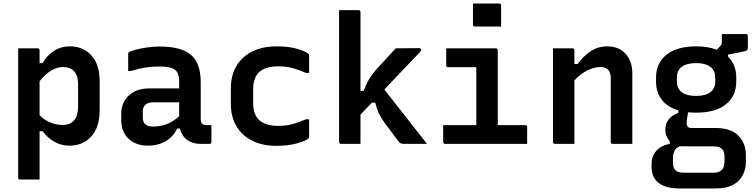

<svg xmlns="http://www.w3.org/2000/svg" viewBox="-20 -807 4240 1077"><path d="M82 -536H191Q202 -536 202 -525V-453H219Q244 -497 283 -522Q322 -547 371 -547Q447 -547 493 -496Q539 -445 539 -353V-188Q539 -94 492.5 -42Q446 10 369 10Q323 10 284.5 -12Q246 -34 219 -71H202V200H93Q82 200 82 189ZM332 -431Q300 -431 266 -410.5Q232 -390 202 -351V-161Q229 -133 263 -119.5Q297 -106 332 -106Q373 -106 395.5 -132Q418 -158 418 -207V-333Q418 -385 394 -409Q373 -431 332 -431Z M1106 -344V-141Q1106 -120 1114 -113Q1122 -105 1138 -105H1166V-11Q1166 0 1155 0H1104Q1060 0 1029.5 -22.5Q999 -45 989 -86H974Q952 -40 909.5 -15Q867 10 810 10Q741 10 700.5 -29.5Q660 -69 660 -133V-167Q660 -232 702.5 -271.5Q745 -311 817 -311H985V-350Q985 -399 960.5 -416.5Q936 -434 875 -434Q832 -434 794 -428Q756 -422 716 -409H699V-503Q699 -510 702 -513Q708 -519 734.5 -526.5Q761 -534 799 -540Q837 -546 875 -546Q996 -546 1051 -499.5Q1106 -453 1106 -344ZM781 -148Q781 -97 838 -97Q877 -97 913 -110Q949 -123 985 -155V-233H838Q809 -233 794 -218Q781 -205 781 -182Z M1533 -547Q1603 -547 1650.5 -532Q1698 -517 1710 -505Q1714 -502 1714 -496V-398H1696Q1659 -415 1622 -425Q1585 -435 1541 -435Q1471 -435 1435.5 -404Q1400 -373 1400 -303V-229Q1400 -167 1432 -135Q1449 -119 1475 -110Q1501 -101 1540 -101Q1585 -101 1621.5 -111Q1658 -121 1696 -138H1714V-39Q1714 -34 1711 -31Q1698 -18 1648.5 -3.5Q1599 11 1529 11Q1450 11 1393 -18.5Q1336 -48 1305.5 -100.5Q1275 -153 1275 -222V-312Q1275 -420 1344 -483.5Q1413 -547 1533 -547Z M2002 0H1893Q1882 0 1882 -11V-750H1991Q2002 -750 2002 -739V-297H2020Q2035 -338 2051.5 -365Q2068 -392 2093 -420Q2114 -443 2140 -471Q2166 -499 2200 -536L2332 -537Q2342 -537 2342 -527Q2342 -525 2341 -522Q2340 -519 2334 -513Q2282 -458 2232.5 -406.5Q2183 -355 2136 -305Q2197 -228 2255.5 -152.5Q2314 -77 2375 0H2244Q2225 0 2216 -13Q2211 -20 2197.5 -37.5Q2184 -55 2168 -77Q2152 -99 2136 -120Q2114 -151 2103.5 -174.5Q2093 -198 2085 -231H2066Q2050 -214 2034 -197.5Q2018 -181 2002 -164Z M2466 -105H2652V-430H2494Q2483 -430 2483 -441V-536H2761Q2772 -536 2772 -525V-105H2926Q2937 -105 2937 -94V0H2477Q2466 0 2466 -11ZM2633 -787H2780Q2791 -787 2791 -776V-658H2644Q2633 -658 2633 -669Z M3202 0H3093Q3082 0 3082 -11V-536H3191Q3202 -536 3202 -525V-448H3220Q3252 -492 3293 -519.5Q3334 -547 3386 -547Q3451 -547 3489 -505.5Q3527 -464 3527 -394V0H3417Q3406 0 3406 -11V-369Q3406 -431 3347 -431Q3314 -431 3275 -412Q3236 -393 3202 -356Z M3885 -547Q3952 -547 4001 -528L4023 -552Q4029 -559 4029 -572V-616H4164Q4175 -616 4175 -605V-541Q4175 -531 4171.5 -526.5Q4168 -522 4155 -519Q4142 -516 4112 -510L4064 -501V-489Q4110 -444 4110 -372V-349Q4110 -268 4051.5 -221.5Q3993 -175 3885 -175Q3861 -175 3840 -177Q3836 -158 3834 -143.5Q3832 -129 3832 -115Q3832 -89 3859 -89H3994Q4080 -89 4122 -46Q4164 -3 4164 65V99Q4164 166 4122 208Q4080 250 3994 250H3791Q3714 250 3674.5 219Q3635 188 3635 131V113Q3635 68 3662.5 38Q3690 8 3737 0V-15Q3726 -27 3719 -43Q3712 -59 3712 -78Q3712 -147 3785 -174V-188Q3724 -206 3692 -247.5Q3660 -289 3660 -349V-372Q3660 -453 3718.5 -500Q3777 -547 3885 -547ZM3885 -453Q3833 -453 3805 -432.5Q3777 -412 3777 -372V-349Q3777 -316 3797 -296Q3824 -269 3885 -269Q3937 -269 3964.5 -289.5Q3992 -310 3992 -349V-372Q3992 -406 3972 -426Q3943 -453 3885 -453ZM3818 162H3981Q4013 162 4029 146Q4037 138 4040.5 125.5Q4044 113 4044 99V73Q4044 43 4030 28.5Q4016 14 3981 14H3804Q3799 14 3794 13Q3772 22 3763.5 39Q3755 56 3755 78V106Q3755 134 3769 148Q3783 162 3818 162Z"/></svg>

Font: Recursive Mn Lnr St SmB
Style: Regular
Weight: 600
Monospace: yes
Version: Version 1.079;hotconv 1.0.112;makeotfexe 2.5.65598; ttfautoh